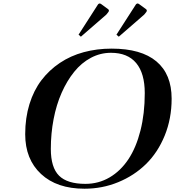

<svg xmlns="http://www.w3.org/2000/svg" viewBox="-20 -1094 1024 1123"><path d="M572.3 -1069.8 612.3 -1040.5Q617.2 -1037.1 617.2 -1030.8Q617.2 -1028.8 613.3 -1022.9L601.6 -1008.3L453.1 -879.4L439.5 -891.1L553.7 -1068.8Q558.6 -1073.7 563.5 -1073.7Q566.4 -1073.7 572.3 -1069.8ZM793.9 -1069.8 834 -1040.5Q838.9 -1037.1 838.9 -1030.8Q838.9 -1028.8 835 -1022.9L823.2 -1008.3L674.8 -879.4L661.1 -891.1L775.4 -1068.8Q780.3 -1073.7 785.2 -1073.7Q788.1 -1073.7 793.9 -1069.8ZM479.5 -18.6Q556.6 -18.6 621.1 -56.4Q685.5 -94.2 731 -162.6Q776.4 -231 801.5 -330.3Q826.7 -429.7 826.7 -549.3Q826.7 -665 776.6 -725.1Q726.6 -785.2 628.9 -785.2Q566.9 -785.2 511.7 -755.9Q456.5 -726.6 414.1 -674.1Q371.6 -621.6 340.6 -551.5Q309.6 -481.4 293.5 -397.2Q277.3 -313 277.3 -223.1Q277.3 -114.3 325.4 -66.4Q373.5 -18.6 479.5 -18.6ZM633.3 -809.6Q805.7 -809.6 894.8 -734.9Q983.9 -660.2 983.9 -516.6Q983.9 -400.4 943.4 -301Q902.8 -201.7 833.5 -134Q764.2 -66.4 671.1 -28.3Q578.1 9.8 474.1 9.8Q312.5 9.8 220 -76.4Q127.4 -162.6 127.4 -309.1Q127.4 -404.3 152.3 -484.9Q177.2 -565.4 222.4 -624.8Q267.6 -684.1 330.3 -726.1Q393.1 -768.1 469.7 -788.8Q546.4 -809.6 633.3 -809.6Z"/></svg>

Font: QumpellkaNo12
Style: Regular
Weight: 500
Designer: gluk (gluksza@wp.pl)
Foundry: gluk (gluksza@wp.pl)
Version: Version 00.480